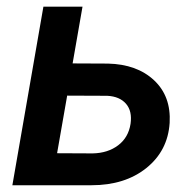

<svg xmlns="http://www.w3.org/2000/svg" viewBox="-20 -548 579 568"><path d="M194.8 -360.4 299.3 -359.9Q385.3 -357.9 435.8 -310.5Q486.3 -263.2 481.9 -184.6Q476.6 -102.1 413.1 -51Q349.6 0 250.5 0H16.6L108.4 -528.3H224.1ZM178.7 -265.1 148.9 -94.7 254.4 -94.2Q299.3 -95.2 329.6 -118.2Q359.9 -141.1 366.2 -181.6Q371.6 -219.2 352.8 -241Q334 -262.7 297.4 -264.6Z"/></svg>

Font: Roboto Medium
Style: Italic
Weight: 500
Italic angle: -12°
Designer: Google
Version: Version 2.134; 2016